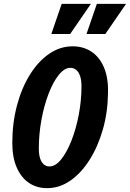

<svg xmlns="http://www.w3.org/2000/svg" viewBox="-20 -970 676 999"><path d="M225 9Q171 9 130.5 -18.5Q90 -46 67 -98.5Q44 -151 44 -226Q44 -329 68 -420Q92 -511 135 -580.5Q178 -650 235 -689.5Q292 -729 358 -729Q414 -729 456 -701Q498 -673 521 -619Q544 -565 542 -488Q541 -387 515.5 -297.5Q490 -208 446.5 -139Q403 -70 346.5 -30.5Q290 9 225 9ZM237 -104Q269 -104 298.5 -141Q328 -178 352 -239Q376 -300 390 -374Q404 -448 404 -521Q404 -552 397 -573.5Q390 -595 377 -606Q364 -617 346 -617Q315 -617 285.5 -580Q256 -543 232.5 -481.5Q209 -420 195.5 -346Q182 -272 182 -197Q182 -167 188.5 -146.5Q195 -126 207.5 -115Q220 -104 237 -104ZM345 -793H247L301 -950H453ZM528 -793H430L484 -950H636Z"/></svg>

Font: Instrument Sans Condensed
Style: Bold Italic
Weight: 700
Width: 3
Italic angle: -13°
Designer: Rodrigo Fuenzalida
Foundry: fragTYPE
Version: Version 1.000;gftools[0.9.28]